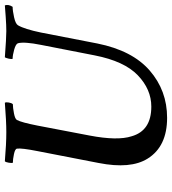

<svg xmlns="http://www.w3.org/2000/svg" viewBox="20 -706 692 772"><g transform="rotate(-90 366.0 -320.0)"><path d="M220.7 -640.6Q264.6 -640.6 338.9 -646.5Q341.8 -641.6 339.8 -630.4Q337.9 -619.1 333 -614.3Q319.3 -614.3 296.4 -609.9Q273.4 -605.5 269.5 -597.7Q259.8 -580.1 247.1 -515.6L207 -305.7Q185.5 -193.4 204.1 -136.7Q226.6 -57.6 323.2 -57.6Q392.6 -57.6 449.2 -111.8Q505.9 -166 529.3 -285.2L571.3 -500Q585 -568.4 578.1 -593.8Q575.2 -602.5 552.7 -608.9Q530.3 -615.2 515.6 -615.2Q513.7 -620.1 516.1 -630.9Q518.6 -641.6 521.5 -646.5Q599.6 -640.6 627 -640.6Q650.4 -640.6 685.1 -643.1Q719.7 -645.5 730.5 -646.5Q735.4 -631.8 724.6 -615.2Q709 -615.2 682.6 -609.4Q656.2 -603.5 650.4 -593.8Q634.8 -567.4 621.1 -501L577.1 -274.4Q548.8 -133.8 468.3 -64Q387.7 5.9 278.3 5.9Q163.1 5.9 114.3 -72.3Q71.3 -140.6 96.7 -269.5L144.5 -515.6Q157.2 -580.1 154.3 -597.7Q153.3 -605.5 132.3 -609.9Q111.3 -614.3 97.7 -614.3Q95.7 -618.2 97.7 -630.4Q99.6 -642.6 103.5 -646.5Q173.8 -640.6 220.7 -640.6Z"/></g></svg>

Font: Crimson
Style: SemiboldItalic
Weight: 600
Italic angle: -11°
Version: Version 0.8 ; ttfautohint (v1.00) -l 8 -r 50 -G 200 -x 14 -D